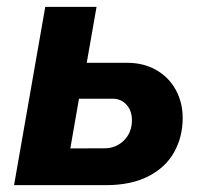

<svg xmlns="http://www.w3.org/2000/svg" viewBox="-20 -540 593 560"><path d="M142.2 -107 283.8 -107.4Q318.4 -107.4 341.6 -130.5Q364.8 -153.6 364.8 -189.6Q364.8 -216.8 349.1 -234.4Q333.4 -252 309.2 -252L150.4 -252L169.4 -356.8H351.2Q398.6 -356.8 435.5 -335.9Q472.4 -315 492.6 -278Q512.8 -241 512.8 -196.2Q512.8 -140.8 488 -96.3Q463.2 -51.8 412.9 -25.9Q362.6 0 289 0H120ZM112 -520H261.6L225.2 -312.6L220.2 -308.2L166.4 0H21Z"/></svg>

Font: Fixel Italic Variable Display Thin
Style: Italic
Weight: 100
Italic angle: -10°
Designer: AlfaBravo + MacPaw
Foundry: Kyrylo Tkachov, Marchela Mozhyna, Serhii Makarenko, Maria Weinstein, Zakhar Kryvoshyya
Version: Version 1.210;Glyphs 3.2 (3217)